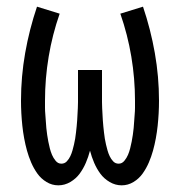

<svg xmlns="http://www.w3.org/2000/svg" viewBox="-20 -548 540 576"><path d="M155 8Q136 8 119.5 -2Q103 -12 92 -27.5Q81 -43 73.5 -60.5Q66 -78 61 -96Q56 -114 52.5 -133Q49 -152 47 -171Q45 -190 44 -208.5Q43 -227 43 -246Q43 -318 55.5 -389Q68 -460 91 -528L159 -507Q137 -444 126 -378Q115 -312 115 -246Q115 -235 115 -225Q115 -215 116 -204.5Q117 -194 117.5 -184Q118 -174 119 -164Q120 -154 121.5 -143.5Q123 -133 125 -123Q127 -113 129.5 -103Q132 -93 136 -83.5Q140 -74 147 -65.5Q154 -57 164 -57Q174 -57 180.5 -64Q187 -71 191 -79.5Q195 -88 197.5 -97Q200 -106 202 -114.5Q204 -123 205.5 -132Q207 -141 208 -150.5Q209 -160 210 -169Q211 -178 211.5 -187Q212 -196 212.5 -205Q213 -214 213.5 -223.5Q214 -233 214 -242Q214 -251 214 -260V-338H286V-260Q286 -251 286 -242Q286 -233 286.5 -223.5Q287 -214 287.5 -205Q288 -196 288.5 -187Q289 -178 290 -169Q291 -160 292 -150.5Q293 -141 294.5 -132Q296 -123 298 -114.5Q300 -106 302.5 -97Q305 -88 309 -79.5Q313 -71 319.5 -64Q326 -57 336 -57Q346 -57 353 -65.5Q360 -74 364 -83.5Q368 -93 370.5 -103Q373 -113 375 -123Q377 -133 378.5 -143.5Q380 -154 381 -164Q382 -174 382.5 -184Q383 -194 384 -204.5Q385 -215 385 -225Q385 -235 385 -246Q385 -312 374 -378Q363 -444 341 -507L409 -528Q432 -460 444.5 -389Q457 -318 457 -246Q457 -227 456 -208.5Q455 -190 453 -171Q451 -152 447.5 -133Q444 -114 439 -96Q434 -78 426.5 -60.5Q419 -43 408 -27.5Q397 -12 380.5 -2Q364 8 345 8Q326 8 309 -2Q292 -12 281 -27Q270 -42 262.5 -59.5Q255 -77 250 -96Q245 -77 237.5 -59.5Q230 -42 219 -27Q208 -12 191 -2Q174 8 155 8Z"/></svg>

Font: Iosevka Fixed
Style: Regular
Weight: 400
Monospace: yes
Designer: Belleve Invis
Foundry: Belleve Invis
Version: Version 33.2.4